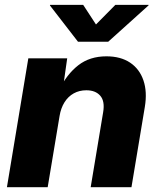

<svg xmlns="http://www.w3.org/2000/svg" viewBox="-20 -778 664 798"><path d="M227.5 -295.4 178.2 0H8.8L97.7 -535.6H259.3L239.7 -397.9L225.1 -403.3Q257.3 -469.2 305.2 -506.6Q353 -543.9 422.4 -543.9Q481.4 -543.9 520.8 -517.6Q560.1 -491.2 576.2 -443.8Q592.3 -396.5 582 -334L526.4 0H356.9L408.7 -311.5Q416.5 -357.4 396.7 -380.1Q377 -402.8 338.9 -402.8Q309.6 -402.8 286.4 -389.9Q263.2 -377 248 -352.8Q232.9 -328.6 227.5 -295.4ZM325.7 -757.8 378.9 -676.3 459.5 -757.8H597.7L597.2 -755.4L429.7 -604.5H304.2L187.5 -755.4L188 -757.8Z"/></svg>

Font: Inter 20pt ExtraBold
Style: Italic
Weight: 800
Italic angle: -9.3988°
Version: Version 4.001;git-66647c0bb